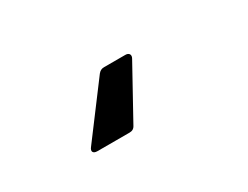

<svg xmlns="http://www.w3.org/2000/svg" viewBox="-34 -1000 653 506"><g transform="rotate(-30 292.5 -747.5)"><path d="M159 -656H257C265 -656 271 -659 275 -667L360 -821C366 -831 361 -839 350 -839H285C277 -839 272 -836 267 -830L150 -674C142 -664 146 -656 159 -656Z"/></g></svg>

Font: OpenDyslexic3
Style: Regular
Weight: 400
Designer: Abelardo Gonzalez
Version: Version 3.001;PS 003.001;hotconv 1.0.88;makeotf.lib2.5.64775